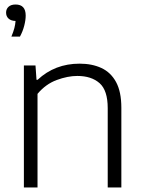

<svg xmlns="http://www.w3.org/2000/svg" viewBox="-20 -832 638 852"><path d="M86 0V-541.5H137.5L142 -478H147Q223.5 -549.5 333.5 -549.5Q388.5 -549.5 430 -530.2Q471.5 -511 495 -468Q518.5 -425 518.5 -353.5V0H458V-352Q458 -431 421.8 -463Q385.5 -495 323 -495Q280.5 -495 231.8 -477Q183 -459 146.5 -415.5V0ZM30.5 -669.5Q39.5 -691 43.8 -707.5Q48 -724 49 -739Q29 -739.5 18 -749.5Q7 -759.5 7 -776Q7 -792 18 -802Q29 -812 49 -812Q94 -812 94 -763Q94 -743 87.5 -717.8Q81 -692.5 68.5 -669.5Z"/></svg>

Font: Encode Sans SemiExpanded SemiExpanded Light
Style: Regular
Weight: 300
Width: 6
Designer: Multiple Designers
Foundry: Impallari Type
Version: Version 3.000; ttfautohint (v1.8.3) -l 8 -r 50 -G 200 -x 14 